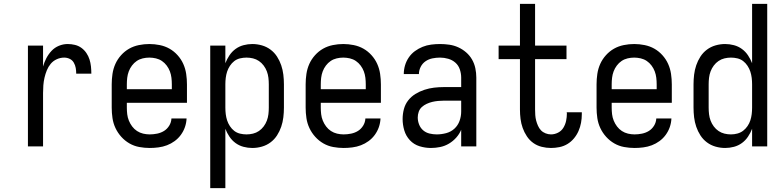

<svg xmlns="http://www.w3.org/2000/svg" viewBox="-20 -755 4040 990"><path d="M124 0V-520H202V-412Q208 -434 219 -455Q230 -476 246 -493Q262 -510 284 -519Q306 -528 329 -528Q348 -528 366.5 -523.5Q385 -519 400 -508Q415 -497 425.5 -481.5Q436 -466 441.5 -448.5Q447 -431 449 -412.5Q451 -394 451 -375H373Q373 -390 370.5 -404.5Q368 -419 360.5 -432Q353 -445 339.5 -451.5Q326 -458 311 -458Q291 -458 272.5 -449.5Q254 -441 241.5 -426Q229 -411 221.5 -392.5Q214 -374 209.5 -354.5Q205 -335 203.5 -315Q202 -295 202 -276V0Z M752 8Q725 8 698 3Q671 -2 647.5 -15.5Q624 -29 605.5 -49.5Q587 -70 575.5 -94.5Q564 -119 560 -146Q556 -173 556 -200V-320Q556 -347 560 -374Q564 -401 575 -425.5Q586 -450 604.5 -470.5Q623 -491 646 -504Q669 -517 696 -522.5Q723 -528 750 -528Q777 -528 804 -522.5Q831 -517 854 -504Q877 -491 895.5 -470.5Q914 -450 925 -425.5Q936 -401 940 -374Q944 -347 944 -320V-225H634V-200Q634 -183 636 -166Q638 -149 644.5 -133Q651 -117 661.5 -103Q672 -89 686.5 -79.5Q701 -70 718 -66Q735 -62 752 -62Q771 -62 790.5 -66Q810 -70 826 -80Q842 -90 852.5 -107Q863 -124 864 -144H942Q941 -121 933.5 -99.5Q926 -78 912.5 -59.5Q899 -41 880.5 -27.5Q862 -14 841 -6Q820 2 797 5Q774 8 752 8ZM866 -295V-320Q866 -337 864 -354Q862 -371 856 -387Q850 -403 839.5 -417Q829 -431 815 -440.5Q801 -450 784 -454Q767 -458 750 -458Q733 -458 716 -454Q699 -450 685 -440.5Q671 -431 660.5 -417Q650 -403 644 -387Q638 -371 636 -354Q634 -337 634 -320V-295Z M1064 215V-520H1142V-429Q1150 -450 1163 -469.5Q1176 -489 1194.5 -502.5Q1213 -516 1235.5 -522Q1258 -528 1281 -528Q1306 -528 1330.5 -521Q1355 -514 1375 -499Q1395 -484 1408.5 -463Q1422 -442 1430 -418.5Q1438 -395 1441 -370Q1444 -345 1444 -320V-200Q1444 -175 1441 -150Q1438 -125 1430 -101.5Q1422 -78 1408.5 -57Q1395 -36 1375 -21Q1355 -6 1330.5 1Q1306 8 1281 8Q1258 8 1235.5 2Q1213 -4 1194.5 -17.5Q1176 -31 1163 -50.5Q1150 -70 1142 -91V215ZM1251 -62Q1268 -62 1284.5 -66Q1301 -70 1315 -79.5Q1329 -89 1339.5 -103Q1350 -117 1356 -133Q1362 -149 1364 -166Q1366 -183 1366 -200V-320Q1366 -337 1364 -354Q1362 -371 1356 -387Q1350 -403 1339.5 -417Q1329 -431 1315 -440.5Q1301 -450 1284.5 -454Q1268 -458 1251 -458Q1234 -458 1217.5 -454Q1201 -450 1188 -440Q1175 -430 1165.5 -415.5Q1156 -401 1151 -385.5Q1146 -370 1144 -353.5Q1142 -337 1142 -320V-200Q1142 -183 1144 -166.5Q1146 -150 1151 -134.5Q1156 -119 1165.5 -104.5Q1175 -90 1188 -80Q1201 -70 1217.5 -66Q1234 -62 1251 -62Z M1752 8Q1725 8 1698 3Q1671 -2 1647.5 -15.5Q1624 -29 1605.5 -49.5Q1587 -70 1575.5 -94.5Q1564 -119 1560 -146Q1556 -173 1556 -200V-320Q1556 -347 1560 -374Q1564 -401 1575 -425.5Q1586 -450 1604.5 -470.5Q1623 -491 1646 -504Q1669 -517 1696 -522.5Q1723 -528 1750 -528Q1777 -528 1804 -522.5Q1831 -517 1854 -504Q1877 -491 1895.5 -470.5Q1914 -450 1925 -425.5Q1936 -401 1940 -374Q1944 -347 1944 -320V-225H1634V-200Q1634 -183 1636 -166Q1638 -149 1644.5 -133Q1651 -117 1661.5 -103Q1672 -89 1686.5 -79.5Q1701 -70 1718 -66Q1735 -62 1752 -62Q1771 -62 1790.5 -66Q1810 -70 1826 -80Q1842 -90 1852.5 -107Q1863 -124 1864 -144H1942Q1941 -121 1933.5 -99.5Q1926 -78 1912.5 -59.5Q1899 -41 1880.5 -27.5Q1862 -14 1841 -6Q1820 2 1797 5Q1774 8 1752 8ZM1866 -295V-320Q1866 -337 1864 -354Q1862 -371 1856 -387Q1850 -403 1839.5 -417Q1829 -431 1815 -440.5Q1801 -450 1784 -454Q1767 -458 1750 -458Q1733 -458 1716 -454Q1699 -450 1685 -440.5Q1671 -431 1660.5 -417Q1650 -403 1644 -387Q1638 -371 1636 -354Q1634 -337 1634 -320V-295Z M2202 8Q2172 8 2143 -1Q2114 -10 2093.5 -32Q2073 -54 2064.5 -83Q2056 -112 2056 -141Q2056 -167 2062.5 -192Q2069 -217 2084.5 -237Q2100 -257 2122 -270.5Q2144 -284 2168.5 -292Q2193 -300 2218 -303Q2243 -306 2269 -306H2358V-355Q2358 -376 2351 -397Q2344 -418 2328 -432Q2312 -446 2291 -452Q2270 -458 2249 -458Q2229 -458 2209.5 -454Q2190 -450 2174 -439Q2158 -428 2149 -410Q2140 -392 2140 -373Q2140 -373 2140 -373Q2140 -373 2140 -373Q2140 -373 2140 -373Q2140 -373 2140 -373Q2140 -373 2140 -373Q2140 -373 2140 -373H2062Q2062 -373 2062 -373Q2062 -373 2062 -373Q2062 -396 2068.5 -418Q2075 -440 2088 -459Q2101 -478 2119.5 -491.5Q2138 -505 2159 -513.5Q2180 -522 2203 -525Q2226 -528 2249 -528Q2273 -528 2297 -524.5Q2321 -521 2343 -511Q2365 -501 2383.5 -485Q2402 -469 2414 -448Q2426 -427 2431 -403Q2436 -379 2436 -355V0H2358V-86Q2349 -64 2332.5 -45.5Q2316 -27 2295 -14.5Q2274 -2 2250 3Q2226 8 2202 8ZM2232 -62Q2256 -62 2280.5 -68.5Q2305 -75 2323 -91.5Q2341 -108 2349.5 -131.5Q2358 -155 2358 -180V-236H2269Q2254 -236 2238.5 -234.5Q2223 -233 2208.5 -229.5Q2194 -226 2180 -219.5Q2166 -213 2155 -203Q2144 -193 2139 -178.5Q2134 -164 2134 -149Q2134 -131 2141 -113Q2148 -95 2162 -83Q2176 -71 2194.5 -66.5Q2213 -62 2232 -62Z M2821 8Q2797 8 2773 2Q2749 -4 2729.5 -18Q2710 -32 2696.5 -52.5Q2683 -73 2675 -95.5Q2667 -118 2664 -142Q2661 -166 2661 -190V-450H2551V-520H2661V-735H2739V-520H2901V-450H2739V-190Q2739 -176 2740 -161.5Q2741 -147 2744.5 -133.5Q2748 -120 2754 -106.5Q2760 -93 2769.5 -83Q2779 -73 2793 -67.5Q2807 -62 2821 -62Q2840 -62 2857.5 -71Q2875 -80 2885 -96.5Q2895 -113 2899 -132Q2903 -151 2903 -170Q2903 -171 2902.5 -173Q2902 -175 2902 -176H2980Q2980 -174 2980 -171.5Q2980 -169 2980 -166Q2980 -144 2976 -122Q2972 -100 2963 -79.5Q2954 -59 2939.5 -41.5Q2925 -24 2906 -12.5Q2887 -1 2865 3.5Q2843 8 2821 8Z M3252 8Q3225 8 3198 3Q3171 -2 3147.5 -15.5Q3124 -29 3105.5 -49.5Q3087 -70 3075.5 -94.5Q3064 -119 3060 -146Q3056 -173 3056 -200V-320Q3056 -347 3060 -374Q3064 -401 3075 -425.5Q3086 -450 3104.5 -470.5Q3123 -491 3146 -504Q3169 -517 3196 -522.5Q3223 -528 3250 -528Q3277 -528 3304 -522.5Q3331 -517 3354 -504Q3377 -491 3395.5 -470.5Q3414 -450 3425 -425.5Q3436 -401 3440 -374Q3444 -347 3444 -320V-225H3134V-200Q3134 -183 3136 -166Q3138 -149 3144.5 -133Q3151 -117 3161.5 -103Q3172 -89 3186.5 -79.5Q3201 -70 3218 -66Q3235 -62 3252 -62Q3271 -62 3290.5 -66Q3310 -70 3326 -80Q3342 -90 3352.5 -107Q3363 -124 3364 -144H3442Q3441 -121 3433.5 -99.5Q3426 -78 3412.5 -59.5Q3399 -41 3380.5 -27.5Q3362 -14 3341 -6Q3320 2 3297 5Q3274 8 3252 8ZM3366 -295V-320Q3366 -337 3364 -354Q3362 -371 3356 -387Q3350 -403 3339.5 -417Q3329 -431 3315 -440.5Q3301 -450 3284 -454Q3267 -458 3250 -458Q3233 -458 3216 -454Q3199 -450 3185 -440.5Q3171 -431 3160.5 -417Q3150 -403 3144 -387Q3138 -371 3136 -354Q3134 -337 3134 -320V-295Z M3719 8Q3694 8 3669.5 1Q3645 -6 3625 -21Q3605 -36 3591.5 -57Q3578 -78 3570 -101.5Q3562 -125 3559 -150Q3556 -175 3556 -200V-320Q3556 -345 3559 -370Q3562 -395 3570 -418.5Q3578 -442 3591.5 -463Q3605 -484 3625 -499Q3645 -514 3669.5 -521Q3694 -528 3719 -528Q3742 -528 3764.5 -522Q3787 -516 3805.5 -502.5Q3824 -489 3837 -469.5Q3850 -450 3858 -429V-735H3936V0H3858V-91Q3850 -70 3837 -50.5Q3824 -31 3805.5 -17.5Q3787 -4 3764.5 2Q3742 8 3719 8ZM3749 -62Q3749 -62 3749 -62Q3749 -62 3749 -62Q3766 -62 3782.5 -66.5Q3799 -71 3812 -81Q3825 -91 3834.5 -105Q3844 -119 3849 -134.5Q3854 -150 3856 -166.5Q3858 -183 3858 -200V-320Q3858 -337 3856 -353.5Q3854 -370 3849 -385.5Q3844 -401 3834.5 -415.5Q3825 -430 3812 -440Q3799 -450 3782.5 -454Q3766 -458 3749 -458Q3732 -458 3715.5 -454Q3699 -450 3685 -440.5Q3671 -431 3660.5 -417Q3650 -403 3644 -387Q3638 -371 3636 -354Q3634 -337 3634 -320V-200Q3634 -183 3636 -166Q3638 -149 3644 -133Q3650 -117 3660.5 -103Q3671 -89 3685 -79.5Q3699 -70 3715.5 -66Q3732 -62 3749 -62Z"/></svg>

Font: Zed Sans
Style: Regular
Weight: 400
Designer: Belleve Invis
Foundry: Belleve Invis
Version: Version 1.0.0; ttfautohint (v1.8.4)